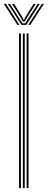

<svg xmlns="http://www.w3.org/2000/svg" viewBox="-31 -973 247 993"><path d="M106.8 0V-800H116.5V0ZM67.5 0V-800H77.2V0ZM87.2 0V-800H97V0ZM-11.2 -953H-0.5L69.8 -844H59ZM10 -953H21L74.2 -869.5L85.5 -852.2H99.2L110.2 -869.5L163.8 -953H174.8L104.8 -844H80ZM31.2 -953H42.2L86.5 -881.2L89.5 -872.5H95.2L98.2 -881.2L142.5 -953H153.5L105.2 -875.8L97.5 -861.2H87.2L79.8 -875.8ZM185.2 -953H196L125.5 -844H115Z"/></svg>

Font: Big Shoulders Inline Text ExtraLight
Style: Regular
Weight: 250
Version: Version 2.002